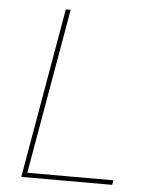

<svg xmlns="http://www.w3.org/2000/svg" viewBox="-51 -744 638 787"><g transform="rotate(5 268.0 -350.0)"><path d="M188 -700H208L89 -19H443L440 0H66Z"/></g></svg>

Font: Fixel Italic Variable 20240409 Display Thin
Style: Italic
Weight: 100
Italic angle: -10°
Designer: AlfaBravo + MacPaw
Foundry: Kyrylo Tkachov, Marchela Mozhyna, Serhii Makarenko, Maria Weinstein, Zakhar Kryvoshyya
Version: Version 1.211;Glyphs 3.2 (3225)